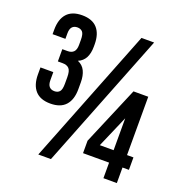

<svg xmlns="http://www.w3.org/2000/svg" viewBox="-127 -817 882 928"><g transform="rotate(20 313.5 -352.5)"><path d="M174 -399Q174 -431 163 -443Q152 -455 129 -455H105V-518H132Q152 -518 163 -529Q174 -540 174 -566V-591Q174 -621 164.5 -631.5Q155 -642 138 -642Q121 -642 111.5 -631.5Q102 -621 102 -598V-570H36V-593Q36 -647 62 -676Q88 -705 140 -705Q192 -705 218 -676Q244 -647 244 -593V-582Q244 -511 195 -491Q221 -480 232.5 -456Q244 -432 244 -398V-363Q244 -309 218 -280Q192 -251 140 -251Q88 -251 62 -280Q36 -309 36 -363V-399H102V-358Q102 -335 111.5 -324.5Q121 -314 138 -314Q155 -314 164.5 -324.5Q174 -335 174 -365ZM446 -700H511L235 0H170ZM371 -144 498 -444H574V-144H607V-80H574V0H505V-80H371ZM505 -144V-308L434 -144Z"/></g></svg>

Font: Bebas Neue Bold
Style: Regular
Weight: 700
Designer: Ryoichi Tsunekawa & LGV (GE)
Foundry: Free Software Foundation, Inc.
Version: Version 1.003 August 13, 2016